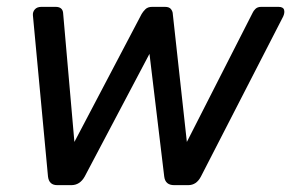

<svg xmlns="http://www.w3.org/2000/svg" viewBox="-20 -540 849 560"><path d="M147 0Q123 0 120 -25L76 -495Q75 -505 81.5 -512.5Q88 -520 101 -520H142Q162 -520 164 -503L197 -126L393 -499Q397 -506 404 -513Q411 -520 424 -520H461Q474 -520 479 -513Q484 -506 484 -499L525 -126L717 -503Q719 -508 725 -514Q731 -520 742 -520H792Q806 -520 808.5 -511.5Q811 -503 806 -492L566 -25Q553 0 529 0H488Q462 0 459 -25L416 -383L227 -25Q213 0 188 0Z"/></svg>

Font: Lubike
Style: Italic
Weight: 400
Italic angle: -12°
Foundry: Honoka55
Version: Version 1.000;July 22, 2022;FontCreator 14.0.0.2862 64-bit